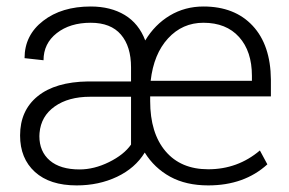

<svg xmlns="http://www.w3.org/2000/svg" viewBox="-20 -558 886 588"><path d="M617.7 9.8Q549.8 9.8 501.2 -16.8Q452.6 -43.5 423.3 -90.8Q394 -43 338.4 -16.6Q282.7 9.8 214.8 9.8Q132.3 9.8 86.9 -31.5Q41.5 -72.8 41.5 -143.1Q41.5 -219.7 95.5 -263.4Q149.4 -307.1 249.5 -308.6H381.3V-351.6Q381.3 -416 350.3 -452.1Q319.3 -488.3 257.8 -488.3Q194.3 -488.3 153.8 -456.5Q113.3 -424.8 113.3 -373.5L55.2 -379.9Q55.2 -450.2 112.1 -494.1Q168.9 -538.1 257.8 -538.1Q318.8 -538.1 362.1 -512Q405.3 -485.8 424.8 -434.1Q454.1 -482.9 500.2 -510.5Q546.4 -538.1 603 -538.1Q698.7 -538.1 753.7 -479.2Q808.6 -420.4 809.6 -314.5V-262.7H439.9V-248.5Q439.9 -150.4 486.8 -95Q533.7 -39.6 617.7 -39.6Q708 -39.6 775.9 -97.2L798.8 -54.7Q728 9.8 617.7 9.8ZM223.6 -39.1Q268.1 -39.1 313.7 -61.5Q359.4 -84 381.3 -115.2V-261.7H256.3Q189.5 -261.7 147.5 -231.9Q105.5 -202.1 101.1 -150.9L100.6 -141.1Q100.6 -93.8 132.6 -66.4Q164.6 -39.1 223.6 -39.1ZM603 -488.3Q538.6 -488.3 494.6 -440.4Q450.7 -392.6 441.4 -310.5H751.5V-325.7Q751.5 -400.9 712.2 -444.6Q672.9 -488.3 603 -488.3Z"/></svg>

Font: TypoPRO Roboto
Style: Regular
Weight: 300
Designer: Google
Version: Version 2.136; 2016